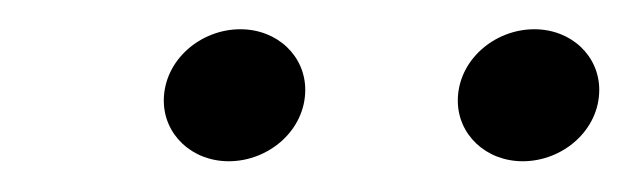

<svg xmlns="http://www.w3.org/2000/svg" viewBox="-20 -628 420 128"><path d="M140.2 -608.5C113.6 -608.5 89.2 -587.8 89.2 -560.9C89.2 -538.3 107.9 -520.5 132.5 -520.5C159.2 -520.5 183.5 -541.2 183.5 -568.1C183.5 -590.7 164.9 -608.5 140.2 -608.5ZM336.2 -608.5C309.6 -608.5 285.2 -587.8 285.2 -560.9C285.2 -538.3 303.9 -520.5 328.5 -520.5C355.2 -520.5 379.5 -541.2 379.5 -568.1C379.5 -590.7 360.9 -608.5 336.2 -608.5Z"/></svg>

Font: Galberik
Style: Regular
Weight: 400
Designer: Gluk
Foundry: Gluk
Version: Version 0.50